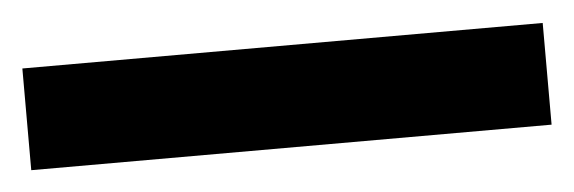

<svg xmlns="http://www.w3.org/2000/svg" viewBox="-28 -903 556 186"><g transform="rotate(-5 250.0 -809.5)"><path d="M503 -760H-3V-858.9H503Z"/></g></svg>

Font: Noto Sans Khmer UI
Style: Regular
Weight: 400
Designer: Danh Hong and the Monotype Design Team
Foundry: Monotype Imaging Inc.
Version: Version 2.002